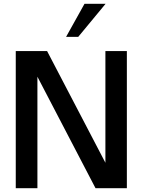

<svg xmlns="http://www.w3.org/2000/svg" viewBox="-20 -991 751 1011"><path d="M648 0V-722H535V-134L228 -722H63V0H177V-587L483 0ZM536 -971H425L328 -797H392Z"/></svg>

Font: Perun Medium
Style: Regular
Weight: 500
Foundry: Copyright (c) Stefan Peev, Context Ltd, 2016
Version: Version 1.089